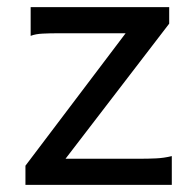

<svg xmlns="http://www.w3.org/2000/svg" viewBox="-20 -518 548 538"><path d="M454.1 -498V-451.7L163.6 -73.2H373.5Q395 -73.2 417.2 -74.2Q439.5 -75.2 461.4 -80.6V0H51.3V-53.7L332 -424.8H141.6Q119.6 -424.8 99.6 -423.8Q79.6 -422.9 65.9 -417.5V-498Z"/></svg>

Font: Andika Eur
Style: Regular
Weight: 400
Designer: Victor Gaultney, Annie Olsen, Julie Remington, Don Collingsworth, Eric Hays, Becca Hirsbrunner
Foundry: SIL International
Version: Version 5.000